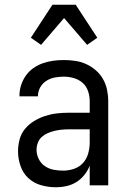

<svg xmlns="http://www.w3.org/2000/svg" viewBox="-20 -781 540 809"><path d="M215 8Q184 8 153.5 -0.5Q123 -9 100 -30Q77 -51 66.5 -81.5Q56 -112 56 -143Q56 -168 62.5 -193Q69 -218 85 -237.5Q101 -257 123 -270.5Q145 -284 169 -292Q193 -300 218 -303Q243 -306 269 -306H358V-355Q358 -376 351 -397Q344 -418 328 -432Q312 -446 291 -452Q270 -458 249 -458Q230 -458 211 -454.5Q192 -451 175.5 -440.5Q159 -430 149.5 -413Q140 -396 140 -377V-375H62V-378Q62 -401 69 -422.5Q76 -444 89 -462.5Q102 -481 120.5 -494Q139 -507 160.5 -514.5Q182 -522 204 -525Q226 -528 249 -528Q273 -528 297 -524.5Q321 -521 343 -511Q365 -501 383.5 -485Q402 -469 414 -448Q426 -427 431 -403Q436 -379 436 -355V0H358V-83Q350 -62 335.5 -44Q321 -26 302 -14Q283 -2 260.5 3Q238 8 215 8ZM246 -62Q269 -62 291.5 -69.5Q314 -77 329.5 -94Q345 -111 351.5 -134Q358 -157 358 -180V-236H269Q254 -236 239 -234.5Q224 -233 209.5 -229.5Q195 -226 181 -220Q167 -214 156 -204Q145 -194 139.5 -179.5Q134 -165 134 -150Q134 -130 143 -111.5Q152 -93 168.5 -81.5Q185 -70 205 -66Q225 -62 246 -62ZM153 -592 110 -622 201 -761H299L390 -622L347 -592L250 -705Z"/></svg>

Font: Iosevka MaddieWtf
Style: Regular
Weight: 400
Monospace: yes
Designer: Belleve Invis
Foundry: Belleve Invis
Version: Version 31.3.0; ttfautohint (v1.8.3)